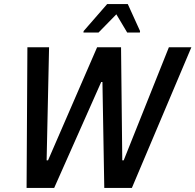

<svg xmlns="http://www.w3.org/2000/svg" viewBox="-20 -919 956 939"><path d="M110 0 114 -688H220L208 -135H215L455 -688H572L578 -135H585L806 -688H916L625 0H490L481 -518H475L245 0ZM388 -760 389 -767 504 -899H605L665 -767L664 -760H602L549 -849L462 -760Z"/></svg>

Font: Saira SemiCondensed Medium
Style: Italic
Weight: 500
Width: 4
Italic angle: -12°
Designer: Hector Gatti with collaboration of the Omnibus-Type team
Foundry: Omnibus-Type
Version: Version 1.101